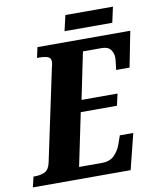

<svg xmlns="http://www.w3.org/2000/svg" viewBox="-113 -925 825 998"><g transform="rotate(-10 299.0 -426.5)"><path d="M-21 0 -8 -55H2Q30 -55 52 -65.5Q74 -76 82 -113L184 -594Q187 -603 188.5 -612Q190 -621 190 -627Q190 -647 173 -653Q156 -659 128 -659H117L129 -714H619L582 -526H511Q512 -531 513.5 -544.5Q515 -558 516.5 -571Q518 -584 518 -588Q518 -614 504 -632.5Q490 -651 457 -651H358L307 -404H497L483 -342H292L234 -63H356Q397 -63 421 -87.5Q445 -112 456 -145L471 -188H542L495 0ZM282 -771 301 -853H552L534 -771Z"/></g></svg>

Font: Noto Serif Condensed ExtraBold
Style: Italic
Weight: 800
Width: 3
Italic angle: -12°
Designer: Monotype Design Team
Foundry: Monotype Imaging Inc.
Version: Version 2.014; ttfautohint (v1.8.4.7-5d5b)